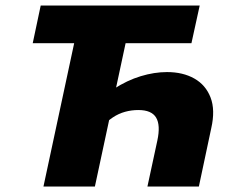

<svg xmlns="http://www.w3.org/2000/svg" viewBox="-20 -678 845 698"><path d="M516 0 552 -167Q564 -223 547.5 -250.5Q531 -278 483 -278Q458 -278 434.5 -271.5Q411 -265 390 -251Q369 -237 352 -217L302 -274Q345 -323 393.5 -354.5Q442 -386 491.5 -401Q541 -416 587 -416Q645 -416 686.5 -392.5Q728 -369 745.5 -323.5Q763 -278 748 -212L703 0ZM138 0 279 -658H466L325 0ZM99 -521 128 -658H706L676 -521Z"/></svg>

Font: Ysabeau Office Black
Style: Italic
Weight: 900
Italic angle: -12°
Designer: Christian Thalmann (Catharsis Fonts)
Version: Version 2.001;gftools[0.9.30]; featfreeze: tnum,lnum,ss02